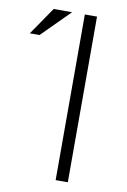

<svg xmlns="http://www.w3.org/2000/svg" viewBox="-105 -748 527 797"><g transform="rotate(10 158.5 -349.0)"><path d="M55.7 -698.2H133.3L16.6 -581.5H-24.4ZM238.3 -698.2V0H187V-698.2Z"/></g></svg>

Font: Voltera Light
Style: Light
Weight: 300
Designer: Bernd Montag
Version: Version 1.301